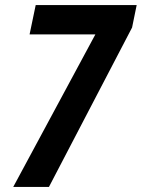

<svg xmlns="http://www.w3.org/2000/svg" viewBox="-20 -733 556 753"><path d="M32 0 354 -598H96L120 -713H516L498 -625L172 0Z"/></svg>

Font: Noto Sans Condensed
Style: Bold Italic
Weight: 700
Width: 3
Italic angle: -12°
Designer: Monotype Design Team
Foundry: Monotype Imaging Inc.
Version: Version 2.013; ttfautohint (v1.8.4.7-5d5b)